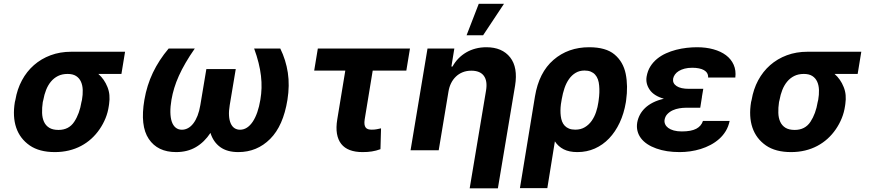

<svg xmlns="http://www.w3.org/2000/svg" viewBox="-20 -806 4660 1030"><path d="M59.7 -258.5 62.5 -269.9Q72.1 -327.4 97.7 -375Q123.2 -422.6 162.1 -456.7Q201 -490.8 251.6 -509.6Q302.2 -528.4 362.2 -528.4H650.9L631.4 -409.4H507.5Q539.4 -381.7 556.5 -339.1Q565 -317.8 566.9 -295.5Q568.9 -273.1 565.3 -248.6L563.9 -238.6Q558.9 -203.1 546.2 -171.9Q533.4 -140.6 514.2 -112.6Q495 -84.5 470 -61.8Q445 -39.1 414.8 -23.1Q384.6 -7.1 349.3 1.4Q313.9 9.9 274.1 9.9Q191.1 9.9 139.6 -25.6Q87 -62.1 66.9 -121.3Q46.9 -180.4 59.7 -258.5ZM293.7 -109Q349.4 -109 378.2 -152.7Q407 -196.4 416.9 -258.5L419.7 -269.9Q424.7 -298.3 423.8 -323.5Q422.9 -348.7 414.2 -367.9Q405.5 -387.1 388.1 -398.3Q370.7 -409.4 342.7 -409.4Q313.2 -409.4 291 -398.3Q268.8 -387.1 253 -367.9Q237.2 -348.7 227.3 -323.5Q217.3 -298.3 212.4 -269.9L209.5 -258.5Q204.9 -227.6 205.8 -200.5Q206.7 -173.3 215.9 -152.9Q225.1 -132.5 244 -120.7Q262.8 -109 293.7 -109Z M754.6 -270.6Q767.8 -348 800.2 -416Q832.7 -484 884.6 -545.5H1024.9Q996.8 -505.3 975.7 -468.9Q954.5 -432.5 939.5 -399Q924.4 -365.4 914.8 -333.8Q905.2 -302.2 899.9 -271.3Q893.5 -234 894 -204Q894.5 -174 901.6 -153.2Q908.7 -132.5 922.4 -121.3Q936.1 -110.1 955.6 -110.1Q973 -110.1 988.6 -118.6Q1004.3 -127.1 1017.2 -144Q1030.2 -160.9 1039.8 -185.5Q1049.4 -210.2 1054.7 -242.2L1087 -435.4H1244.7L1212.4 -242.2Q1207 -210.2 1208.6 -185.5Q1210.2 -160.9 1217.7 -144Q1225.1 -127.1 1237.9 -118.6Q1250.7 -110.1 1267.8 -110.1Q1287.6 -110.1 1304.9 -121.3Q1322.1 -132.5 1335.9 -153.2Q1349.8 -174 1360.3 -204Q1370.7 -234 1376.8 -271.3Q1382.1 -302.2 1383 -333.8Q1383.9 -365.4 1380 -399.1Q1376.1 -432.9 1367 -469.3Q1358 -505.7 1343.4 -545.5H1483.7Q1513.8 -484 1524.1 -416Q1534.4 -348 1522 -270.6Q1499.6 -131 1429.3 -60.7Q1358.7 9.9 1258.5 9.9Q1198.5 9.9 1161.4 -17Q1124.3 -44 1109 -93Q1076.7 -43.7 1031.1 -16.9Q985.4 9.9 924.7 9.9Q825.3 9.9 778.1 -60.7Q730.8 -131 754.6 -270.6Z M1685 -545.5H2179.3L2159.8 -427.2H1979.4L1936.4 -165.5Q1933.9 -149.5 1935.4 -138.8Q1936.8 -128.2 1941.8 -121.8Q1946.7 -115.4 1954.9 -112.9Q1963.1 -110.4 1973.7 -110.4Q1990.4 -110.4 2001.1 -112.7Q2011.7 -115.1 2024.1 -117.5L2021 -5.7Q2009.2 -1.4 1997.9 1.6Q1986.5 4.6 1975 6.4Q1963.4 8.2 1951 9.1Q1938.6 9.9 1924.4 9.9Q1885.7 9.9 1856.9 -0.9Q1828.1 -11.7 1810.7 -33.7Q1793.3 -55.8 1787.6 -88.8Q1782 -121.8 1789.4 -166.2L1832.4 -427.2H1665.5Z M2273.4 -545.5H2417.3L2401.6 -449.2H2407.7Q2420.8 -473.4 2439.5 -492.4Q2458.1 -511.4 2481.2 -524.9Q2504.3 -538.4 2531.6 -545.5Q2558.9 -552.6 2589.1 -552.6Q2674 -552.6 2717 -497.9Q2758.9 -444.2 2743.3 -347.3L2650.9 204.5H2499.6L2587.4 -320.3Q2595.9 -371.8 2575.6 -399.3Q2555.4 -426.8 2508.2 -426.8Q2483 -426.8 2462.2 -418.5Q2441.4 -410.2 2425.8 -395.2Q2410.2 -380.3 2400 -359.9Q2389.9 -339.5 2386 -315.3L2333.5 0H2182.5ZM2483 -616.8 2548.3 -785.5H2683.6L2571.7 -616.8Z M2849.8 -288.4Q2871.1 -417.3 2949.2 -484.7Q3027.7 -552.6 3140.6 -552.6Q3230.5 -552.6 3276.6 -513.8Q3323.2 -474.8 3336.6 -410.2Q3349.8 -345.2 3338.8 -267L3337.4 -257.1Q3327.4 -197.1 3304.3 -147.9Q3281.2 -98.7 3247.7 -63.6Q3214.1 -28.4 3171 -9.2Q3127.8 9.9 3077.4 9.9Q3033.4 9.9 3004.1 -5Q2974.8 -19.9 2956.7 -47.6L2916.2 203.1H2769.2ZM2988.3 -183.6Q2990.1 -168 2995.2 -154.5Q3000.4 -141 3009.8 -131.2Q3019.2 -121.4 3033 -115.9Q3046.9 -110.4 3066.1 -110.4Q3095.9 -110.4 3117.5 -123.6Q3139.2 -136.7 3154.1 -157.8Q3169 -179 3177.7 -205.1Q3186.4 -231.2 3190 -257.1L3191.4 -267Q3194.6 -289.4 3195.3 -309.3Q3196 -329.2 3194.2 -347.3Q3192.8 -365.4 3187.5 -380.1Q3182.2 -394.9 3172.6 -405.5Q3163 -416.2 3149 -421.9Q3134.9 -427.6 3115.8 -427.6Q3088.8 -427.6 3068.2 -415.3Q3047.6 -403.1 3032.7 -382.1Q3017.8 -361.2 3008.3 -333.3Q2998.9 -305.4 2993.6 -274.5L2989 -246.8Q2984.7 -212 2988.3 -183.6Z M3398.4 -148.4Q3402.3 -170.5 3412.8 -190.3Q3423.3 -210.2 3440.9 -226.9Q3458.5 -243.6 3483.5 -256.2Q3508.5 -268.8 3541.5 -276.3Q3487.2 -291.9 3464.8 -325.3Q3442.5 -358.3 3448.9 -395.6Q3454.2 -426.1 3468.9 -449.6Q3483.7 -473 3505 -490.4Q3526.3 -507.8 3552.6 -519.7Q3578.8 -531.6 3607.2 -538.9Q3635.7 -546.2 3664.4 -549.4Q3693.2 -552.6 3719.5 -552.6Q3767.4 -552.6 3807.2 -541.5Q3846.9 -530.5 3874.6 -509.8Q3902.3 -489 3915.8 -458.6Q3929.3 -428.3 3924.7 -389.9H3778.8Q3779.5 -403.4 3773.6 -413.4Q3767.8 -423.3 3756.6 -429.7Q3745.4 -436.1 3729.2 -439.3Q3713.1 -442.5 3693.2 -442.5Q3670.5 -442.5 3652.3 -437.7Q3634.2 -432.9 3621.3 -424.9Q3608.3 -416.9 3600.7 -406.1Q3593 -395.2 3590.9 -383.5Q3587.4 -359 3609.6 -344.3Q3631.7 -329.5 3675.8 -329.5H3752.8L3745.4 -285.9H3745.7L3736.5 -228H3659.1Q3643.1 -228 3624.5 -225Q3605.8 -221.9 3589.3 -214.5Q3572.8 -207 3560.5 -194.4Q3548.3 -181.8 3545.1 -163Q3543.3 -150.9 3548.3 -139.6Q3553.3 -128.2 3564.8 -119.7Q3576.3 -111.2 3594.6 -106Q3612.9 -100.9 3637.4 -100.9Q3687.9 -100.9 3715 -115.2Q3742.2 -129.6 3751.1 -157.3H3894.2Q3888.1 -127.5 3873.6 -103.3Q3859 -79.2 3838.2 -60.7Q3817.5 -42.3 3792.1 -28.8Q3766.7 -15.3 3739 -6.7Q3711.3 1.8 3682.5 5.9Q3653.8 9.9 3626.4 9.9Q3589.8 9.9 3558.9 5.1Q3528.1 0.4 3500.4 -9.6Q3473.4 -19.2 3452.6 -33Q3431.8 -46.9 3418.5 -64.5Q3405.2 -82 3399.9 -103.2Q3394.5 -124.3 3398.4 -148.4Z M4009.2 -258.5 4012.1 -269.9Q4021.7 -327.4 4047.2 -375Q4072.8 -422.6 4111.7 -456.7Q4150.6 -490.8 4201.2 -509.6Q4251.8 -528.4 4311.8 -528.4H4600.5L4581 -409.4H4457Q4489 -381.7 4506 -339.1Q4514.6 -317.8 4516.5 -295.5Q4518.5 -273.1 4514.9 -248.6L4513.5 -238.6Q4508.5 -203.1 4495.7 -171.9Q4483 -140.6 4463.8 -112.6Q4444.6 -84.5 4419.6 -61.8Q4394.5 -39.1 4364.3 -23.1Q4334.2 -7.1 4298.8 1.4Q4263.5 9.9 4223.7 9.9Q4140.6 9.9 4089.1 -25.6Q4036.6 -62.1 4016.5 -121.3Q3996.4 -180.4 4009.2 -258.5ZM4243.3 -109Q4299 -109 4327.8 -152.7Q4356.5 -196.4 4366.5 -258.5L4369.3 -269.9Q4374.3 -298.3 4373.4 -323.5Q4372.5 -348.7 4363.8 -367.9Q4355.1 -387.1 4337.7 -398.3Q4320.3 -409.4 4292.3 -409.4Q4262.8 -409.4 4240.6 -398.3Q4218.4 -387.1 4202.6 -367.9Q4186.8 -348.7 4176.8 -323.5Q4166.9 -298.3 4161.9 -269.9L4159.1 -258.5Q4154.5 -227.6 4155.4 -200.5Q4156.2 -173.3 4165.5 -152.9Q4174.7 -132.5 4193.5 -120.7Q4212.4 -109 4243.3 -109Z"/></svg>

Font: Inter P
Style: Bold Italic
Weight: 700
Italic angle: 9.39999°
Designer: Rasmus Andersson
Foundry: rsms
Version: Version 3.018;git-588b23468